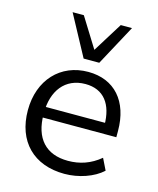

<svg xmlns="http://www.w3.org/2000/svg" viewBox="-112 -817 747 906"><g transform="rotate(15 261.0 -364.5)"><path d="M289.2 8.8C357.8 8.8 430.4 -15.7 473.5 -55.9L446.1 -111.8C398 -71.6 346.1 -54.9 289.2 -54.9C181.4 -54.9 121.6 -119.6 121.6 -239.2V-245.1C121.6 -351 176.5 -426.5 276.5 -426.5C365.7 -426.5 412.7 -364.7 412.7 -260.8L428.4 -273.5H105.9V-221.6H481.4V-252C481.4 -397.1 402.9 -485.3 274.5 -485.3C139.2 -485.3 45.1 -385.3 45.1 -237.3C45.1 -85.3 138.2 8.8 289.2 8.8ZM236.3 -540.2H312.7L419.6 -738.2H364.7L274.5 -593.1L184.3 -738.2H129.4Z"/></g></svg>

Font: LL Pando Sans
Style: Regular
Weight: 400
Designer: Joshua Smith
Foundry: Joshua Smith
Version: Version 1.000;Glyphs 3.2.1 (3258)